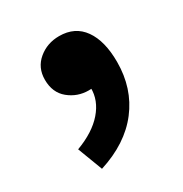

<svg xmlns="http://www.w3.org/2000/svg" viewBox="-108 -276 553 580"><g transform="rotate(-30 169.0 14.0)"><path d="M86 220 53 133Q115 110 147.5 72.5Q180 35 179 -9L176 -119L230 -27Q217 -16 202 -10.5Q187 -5 170 -5Q131 -5 101 -29.5Q71 -54 71 -99Q71 -141 101.5 -166.5Q132 -192 174 -192Q229 -192 258 -151Q287 -110 287 -37Q287 55 235.5 122Q184 189 86 220Z"/></g></svg>

Font: Noto Sans TC ExtraBold
Style: Regular
Weight: 800
Designer: Ryoko NISHIZUKA  (kana, bopomofo & ideographs); Paul D. Hunt (Latin, Greek & Cyrillic); Sandoll Communications , Soo-you
Foundry: Adobe
Version: Version 2.004-H2;hotconv 1.0.118;makeotfexe 2.5.65603